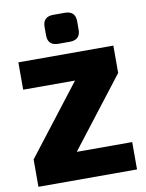

<svg xmlns="http://www.w3.org/2000/svg" viewBox="-98 -982 801 1051"><g transform="rotate(-10 302.5 -456.5)"><path d="M328 -539 567 -538 268 -151 29 -152ZM577 -152V0H29V-152ZM567 -690V-538H39V-690ZM336 -913Q395 -913 395 -856V-809Q395 -752 336 -752H273Q214 -752 214 -809V-856Q214 -913 273 -913Z"/></g></svg>

Font: Exo 2 Black
Style: Regular
Weight: 900
Designer: Natanael Gama
Foundry: Natanael Gama
Version: Version 2.010